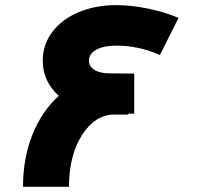

<svg xmlns="http://www.w3.org/2000/svg" viewBox="-20 -721 769 741"><path d="M429.2 -544.9Q379.9 -544.9 351.6 -529.1Q323.2 -513.2 323.2 -486.8Q323.2 -464.4 345.2 -450.9Q367.2 -437.5 404.8 -438L498 -437V-282.2H475.1V-278.8H420.9Q347.7 -278.8 297.1 -200.7Q246.6 -122.6 246.1 0H68.8Q68.8 -111.3 105.5 -202.1Q142.1 -293 207 -351.1Q145 -406.7 145 -486.8Q145 -549.3 182.4 -598.4Q219.7 -647.5 284.4 -674.3Q349.1 -701.2 429.2 -701.2Q487.3 -701.2 553 -687.5Q618.7 -673.8 668.9 -651.9L597.2 -508.8Q515.1 -544.9 429.2 -544.9Z"/></svg>

Font: Montserrat-Arabic
Style: Bold
Weight: 700
Designer: Mohamed Gaber
Foundry: Kief Type Foundry
Version: Version 5.008;PS 005.008;hotconv 1.0.88;makeotf.lib2.5.64775